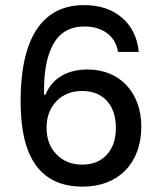

<svg xmlns="http://www.w3.org/2000/svg" viewBox="-20 -711 616 737"><path d="M316.4 -444.3C242.7 -444.3 181.6 -414.1 154.3 -347.2H149.4C147 -430.2 158.7 -494.6 184.1 -540.5C209 -586.4 249 -609.4 304.2 -609.4C372.1 -609.4 422.9 -574.7 433.1 -511.7H512.7C507.3 -566.9 485.8 -610.8 448.2 -643.1C410.6 -675.3 361.8 -691.4 302.7 -691.4C144 -691.4 59.1 -567.9 59.1 -322.3C59.1 -101.6 137.7 5.4 298.3 5.4C434.6 5.4 522.5 -85 522.5 -224.6C522.5 -356 439.5 -444.3 316.4 -444.3ZM295.4 -361.8C376 -361.8 424.8 -308.1 424.8 -220.2C424.8 -176.8 413.1 -142.1 390.1 -117.2C367.2 -91.8 335.4 -79.1 295.4 -79.1C254.9 -79.1 222.2 -92.3 196.8 -118.7C171.4 -144.5 158.7 -178.7 158.7 -220.2C158.7 -262.2 171.4 -296.4 196.8 -322.8C222.2 -348.6 254.9 -361.8 295.4 -361.8Z"/></svg>

Font: Estedad Medium
Style: Regular
Weight: 500
Designer: Amin Abedi
Version: Version 7.3